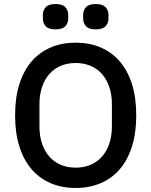

<svg xmlns="http://www.w3.org/2000/svg" viewBox="-20 -922 752 954"><path d="M356 12Q288 12 232.5 -11.5Q177 -35 137.5 -80.5Q98 -126 76.5 -193.5Q55 -261 55 -349Q55 -437 76.5 -504.5Q98 -572 137.5 -617.5Q177 -663 232.5 -686.5Q288 -710 356 -710Q424 -710 479.5 -686.5Q535 -663 574.5 -617.5Q614 -572 635.5 -504.5Q657 -437 657 -349Q657 -261 635.5 -193.5Q614 -126 574.5 -80.5Q535 -35 479.5 -11.5Q424 12 356 12ZM356 -89Q396 -89 429.5 -103Q463 -117 486.5 -143.5Q510 -170 523 -208Q536 -246 536 -294V-404Q536 -452 523 -490Q510 -528 486.5 -554.5Q463 -581 429.5 -595Q396 -609 356 -609Q315 -609 282 -595Q249 -581 225.5 -554.5Q202 -528 189 -490Q176 -452 176 -404V-294Q176 -246 189 -208Q202 -170 225.5 -143.5Q249 -117 282 -103Q315 -89 356 -89ZM256 -776Q222 -776 207.5 -791.5Q193 -807 193 -830V-848Q193 -871 207.5 -886.5Q222 -902 256 -902Q290 -902 304.5 -886.5Q319 -871 319 -848V-830Q319 -807 304.5 -791.5Q290 -776 256 -776ZM456 -776Q422 -776 407.5 -791.5Q393 -807 393 -830V-848Q393 -871 407.5 -886.5Q422 -902 456 -902Q490 -902 504.5 -886.5Q519 -871 519 -848V-830Q519 -807 504.5 -791.5Q490 -776 456 -776Z"/></svg>

Font: IBM Plex Sans Hebrew Medm
Style: Regular
Weight: 500
Designer: Mike Abbink, Paul van der Laan, Pieter van Rosmalen, Yanek Iontef
Foundry: Bold Monday
Version: Version 1.3